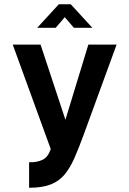

<svg xmlns="http://www.w3.org/2000/svg" viewBox="-20 -710 609 904"><path d="M117 174V54Q154 55 180 42.5Q206 30 219 -8L40 -500H171L288 -146L396 -500H529L373 -73Q350 -10 329.5 36Q309 82 283.5 112.5Q258 143 218.5 158.5Q179 174 117 174ZM155 -579 257 -690H313L415 -579H328L285 -629L242 -579Z"/></svg>

Font: Kulim Park
Style: Bold
Weight: 700
Designer: Noponies / Dale Sattler
Foundry: Noponies
Version: Version 1.000; ttfautohint (v1.8.3)